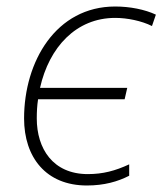

<svg xmlns="http://www.w3.org/2000/svg" viewBox="-20 -560 499 590"><path d="M247 10C300 10 342 -2 377 -20V-55C334 -35 296 -25 250 -25C142 -25 93 -104 93 -196C93 -216 94 -236 97 -255H363L371 -290H103C131 -415 214 -505 334 -505C371 -505 415 -496 447 -480L459 -515C425 -531 379 -540 334 -540C152 -540 54 -371 54 -196C54 -77 121 10 247 10Z"/></svg>

Font: Noto Sans ExtraLight
Style: Italic
Weight: 200
Italic angle: -12°
Designer: Monotype Design Team
Foundry: Monotype Imaging Inc.
Version: Version 2.013